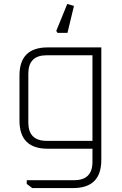

<svg xmlns="http://www.w3.org/2000/svg" viewBox="-20 -756 622 976"><path d="M79 -143V-372Q79 -515 222 -515H495V57Q495 200 352 200H144L116 179V160H357Q450 160 450 67V0H222Q79 0 79 -143ZM124 -133Q124 -40 217 -40H450V-475H217Q124 -475 124 -382ZM266 -599 322 -736 356 -726 323 -589H272Z"/></svg>

Font: Oxanium ExtraLight ExtraLight
Style: Regular
Weight: 250
Version: Version 2.000